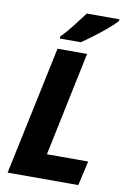

<svg xmlns="http://www.w3.org/2000/svg" viewBox="-100 -990 697 1049"><g transform="rotate(10 248.5 -465.5)"><path d="M19 0 170 -714H334L213 -136H442L411 0ZM173 -771H289Q316 -789 354.5 -818Q393 -847 427 -876Q461 -905 475 -923V-931H294Q268 -896 235 -853.5Q202 -811 173 -783Z"/></g></svg>

Font: Noto Sans Display Extra
Style: Italic
Weight: 800
Italic angle: -12°
Designer: Monotype Design Team
Foundry: Monotype Imaging Inc.
Version: Version 1.900